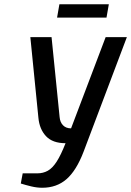

<svg xmlns="http://www.w3.org/2000/svg" viewBox="-20 -875 618 905"><path d="M179 10Q154 10 127 3.5Q100 -3 78 -10L87 -58H157Q183 -58 205 -70Q227 -82 247 -113Q267 -144 289 -200Q228 -200 197 -233Q166 -266 161 -320L123 -700H223L261 -323Q263 -299 277 -284.5Q291 -270 315 -270L478 -700H578L374 -160Q340 -71 293.5 -30.5Q247 10 179 10ZM249 -792 260 -855H493L482 -792Z"/></svg>

Font: Cuprum Medium
Style: Italic
Weight: 500
Italic angle: -10°
Version: Version 3.000